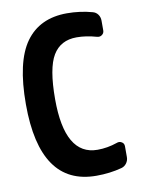

<svg xmlns="http://www.w3.org/2000/svg" viewBox="-84 -801 669 872"><g transform="rotate(-10 250.0 -365.0)"><path d="M406.2 -121.1Q418 -126 429.2 -119.6Q440.4 -113.3 440.4 -99.6V-49.8Q440.4 -34.2 431.2 -21.5Q421.9 -8.8 407.2 -4.9Q352.5 9.8 290 9.8Q30.3 9.8 30.3 -365.2Q30.3 -560.5 94.7 -650.4Q159.2 -740.2 285.2 -740.2Q345.7 -740.2 402.3 -724.6Q417 -720.7 425.8 -708.5Q434.6 -696.3 434.6 -679.7V-634.8Q434.6 -622.1 424.3 -614.7Q414.1 -607.4 401.4 -611.3Q353.5 -625 309.6 -625Q235.4 -625 200.2 -566.4Q165 -507.8 165 -365.2Q165 -105.5 315.4 -105.5Q361.3 -105.5 406.2 -121.1Z"/></g></svg>

Font: Rounded-L Mgen+ 1m bold
Style: Bold
Weight: 700
Designer: [Source Han Sans]
Ryoko NISHIZUKA  (kana & ideographs); Paul D. Hunt (Latin, Greek & Cyrillic); Wenlong ZHANG  (bopomofo
Version: Version 1.059.20150602